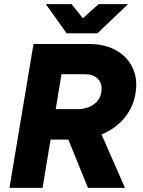

<svg xmlns="http://www.w3.org/2000/svg" viewBox="-20 -914 694 934"><path d="M26 0 143 -700H413Q490 -700 545 -669Q600 -638 625.5 -583.5Q651 -529 639 -459Q628 -393 587 -342.5Q546 -292 482.5 -263.5Q419 -235 343 -235H226L187 0ZM408 0 295 -278 427 -367 588 0ZM251 -383H356Q388 -383 414.5 -394Q441 -405 457 -426.5Q473 -448 474 -479Q476 -512 454 -532.5Q432 -553 391 -553H279ZM305 -752V-756L460 -894H603L454 -752ZM304 -752 203 -894H328L439 -756L438 -752Z"/></svg>

Font: Figtree Light ExtraBold
Style: Italic
Weight: 800
Italic angle: -9.5°
Version: Version 2.001;gftools[0.9.30]